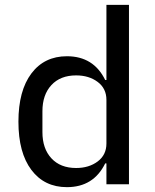

<svg xmlns="http://www.w3.org/2000/svg" viewBox="-20 -760 640 792"><path d="M419 0V-86H414Q366 12 256 12Q163 12 109.5 -59Q56 -130 56 -258Q56 -386 109.5 -457Q163 -528 256 -528Q366 -528 414 -430H419V-740H512V0ZM294 -67Q347 -67 383 -94Q419 -121 419 -168V-348Q419 -395 383 -422Q347 -449 294 -449Q229 -449 192 -409Q155 -369 155 -301V-215Q155 -147 192 -107Q229 -67 294 -67Z"/></svg>

Font: IBM Plex Mono Text
Style: Regular
Weight: 450
Designer: Mike Abbink, Paul van der Laan, Pieter van Rosmalen
Foundry: Bold Monday
Version: Version 2.000